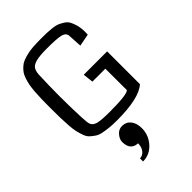

<svg xmlns="http://www.w3.org/2000/svg" viewBox="-307 -850 1291 1291"><g transform="rotate(-45 338.5 -204.5)"><path d="M64.5 0ZM603.5 -363.8V-51.8Q534.2 11.7 322.8 11.7Q281.2 11.7 249.8 8.3Q218.3 4.9 192.1 -0.5Q166 -5.9 147.5 -18.8Q128.9 -31.7 114.7 -44.9Q100.6 -58.1 91.8 -83.3Q83 -108.4 77.4 -131.8Q71.8 -155.3 69.1 -194.8Q66.4 -234.4 65.4 -270.5Q64.5 -306.6 64.5 -363.3Q64.5 -411.6 65.2 -445.8Q65.9 -480 68.6 -515.6Q71.3 -551.3 75.9 -575Q80.6 -598.6 88.6 -622.8Q96.7 -647 107.4 -661.9Q118.2 -676.8 134.3 -691.4Q150.4 -706.1 170.2 -713.9Q189.9 -721.7 216.3 -728Q242.7 -734.4 273.9 -736.6Q305.2 -738.8 344.7 -738.8Q347.2 -738.8 352.1 -738.8Q386.2 -738.8 403.8 -738.3Q421.4 -737.8 451.4 -734.6Q481.4 -731.4 497.6 -724.9Q513.7 -718.3 534.7 -705.3Q555.7 -692.4 565.9 -673.6Q576.2 -654.8 584 -626Q591.8 -597.2 591.8 -559.6Q591.8 -550.8 590.8 -535.2L503.4 -518.6L498 -614.7Q497.1 -646 462.4 -655Q427.7 -664.1 331.1 -664.1Q265.1 -664.1 231.4 -656Q197.8 -647.9 184.6 -631.3Q171.4 -614.7 168.5 -582Q164.1 -481.9 164.1 -377Q164.1 -271.5 168.5 -171.9Q170.9 -119.1 176.8 -103.5Q186 -79.6 219.2 -71.3Q250.5 -63.5 328.1 -63.5Q495.1 -63.5 513.2 -85.9Q512.7 -136.2 512.7 -290H389.6L381.3 -363.8ZM319.8 61.5Q358.4 61.5 381.1 90.3Q403.8 119.1 403.8 167Q403.8 231.9 359.6 281.2Q315.4 330.6 251 330.6V301.3Q278.8 300.3 296.1 277.6Q313.5 254.9 313.5 220.7Q244.1 217.3 244.1 137.7Q244.1 113.3 265.6 87.4Q287.1 61.5 319.8 61.5Z"/></g></svg>

Font: Coda
Style: Regular
Weight: 400
Designer: vernon adams
Foundry: vernon adams
Version: Version 2.001; ttfautohint (v0.8) -r 50 -G 200 -x